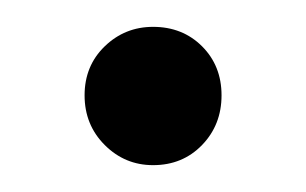

<svg xmlns="http://www.w3.org/2000/svg" viewBox="-20 -418 228 143"><path d="M94 -295Q73 -295 58 -310Q43 -325 43 -347Q43 -369 58 -383.5Q73 -398 94 -398Q116 -398 130.5 -383.5Q145 -369 145 -347Q145 -325 130.5 -310Q116 -295 94 -295Z"/></svg>

Font: DM Sans Light
Style: Regular
Weight: 300
Designer: Colophon Foundry, Jonny Pinhorn
Foundry: Colophon Foundry
Version: Version 4.004; ttfautohint (v1.8.4.7-5d5b)